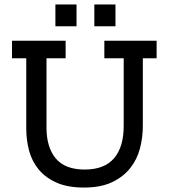

<svg xmlns="http://www.w3.org/2000/svg" viewBox="-20 -833 758 863"><path d="M229 -813H324V-715H229ZM404 -813H499V-715H404ZM622 -571V-267Q622 -215 609 -165.5Q596 -116 565 -77Q534 -38 483.5 -14Q433 10 357 10Q284 10 234.5 -12Q185 -34 154.5 -70.5Q124 -107 111 -155Q98 -203 98 -256V-571H34V-650H275V-571H189V-259Q189 -171 230.5 -121Q272 -71 361 -71Q449 -71 492.5 -121.5Q536 -172 536 -267V-571H449V-650H684V-571Z"/></svg>

Font: Zilla Slab Medium
Style: Regular
Weight: 500
Designer: Typotheque.com
Foundry: Typotheque type foundry
Version: Version 1.1; 2017